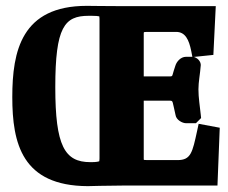

<svg xmlns="http://www.w3.org/2000/svg" viewBox="-20 -634 780 656"><path d="M641.4 -439.4C663.9 -441.8 686.5 -444.1 709 -446.4L717.2 -613H398.3C351.3 -613 279.8 -614 276.5 -614C53.8 -614 22 -460 22 -302.3C22 -143.7 55.4 1 279.8 2C279.8 2 352 0 397.2 0H723L730.8 -197.6L658.7 -211L653.6 -187.3C637.4 -112.9 632.4 -87 586.4 -87H483.4C477.8 -87 474.1 -87.3 471.5 -87.7C471.4 -88.3 471.1 -90.2 471.1 -92.3V-290H548.3C572.4 -290 567.7 -292.2 573.6 -268.9L579.8 -240.8C582.1 -224.5 602.6 -213 616 -213H649.4L667.1 -230.7L665.9 -242.5C662.8 -272.7 658 -299.6 658 -329C658 -354.7 663.8 -381 665.9 -411L666 -411.7V-412.5C666 -418.7 661.3 -433.2 642.9 -439.4ZM168.9 -336C168.9 -541.8 200.3 -580 283 -580H293.1C306.8 -580 315.8 -579.1 319.3 -578.1C319.6 -576.7 320 -573.9 320 -570V-93C320 -87.4 319.3 -84 318.9 -82.8C317.2 -82.1 308.9 -80 293.1 -80H288.6C201 -80 168.9 -135.3 168.9 -336ZM616 -440C595.9 -440 582.8 -421.5 579.3 -409.8L573.8 -392.9C566.2 -370.4 573.5 -373 548.3 -373H471.1V-519.8C471.1 -521.8 471.2 -522.8 471.6 -524C472.9 -524.4 477.2 -525 483.4 -525H581.9C613.2 -525 625.7 -497.9 633.4 -459.6C634.7 -453 635.9 -446.5 637.2 -440Z"/></svg>

Font: Linux Libertine Mono O 
Style: Mono Bold
Weight: 400
Designer: Philipp H. Poll
Foundry: Philipp H. Poll
Version: Version 5.1.7